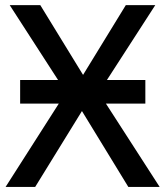

<svg xmlns="http://www.w3.org/2000/svg" viewBox="-20 -734 650 754"><path d="M59.1 -327.1H210.9L2 0H118.2L301.8 -297.9L483.9 0H606.9L396 -327.1H550.8V-419.9H399.9L589.8 -713.9H474.1L306.2 -439.9L138.2 -713.9H18.1L208 -419.9H59.1Z"/></svg>

Font: Noto Reveo Sans
Style: Regular
Weight: 500
Designer: Monotype Design Team
Foundry: Monotype Imaging Inc.
Version: Version 2.007